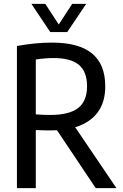

<svg xmlns="http://www.w3.org/2000/svg" viewBox="-20 -967 630 987"><path d="M472 0 273 -297.5Q251 -296.5 238.5 -296.5Q207 -296.5 164 -298.5V0H67V-730.5Q161.5 -748 247.5 -748Q385 -748 453 -692.2Q521 -636.5 521 -524Q521.5 -442.5 482 -389.2Q442.5 -336 366.5 -313L578.5 0ZM427.5 -523.5Q427.5 -597.5 386.2 -633Q345 -668.5 257 -668.5Q207.5 -668.5 164 -661V-379Q205.5 -376 236.5 -376Q335.5 -376 381.5 -411.5Q427.5 -447 427.5 -523.5ZM351 -947H423L325.5 -802H238.5L141.5 -947H213L282 -841Z"/></svg>

Font: Encode Sans Condensed Medium
Style: Regular
Weight: 500
Width: 3
Designer: Multiple Designers
Foundry: Impallari Type
Version: Version 2.000